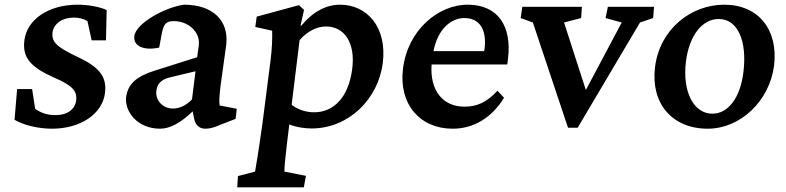

<svg xmlns="http://www.w3.org/2000/svg" viewBox="-20 -540 3351 819"><path d="M202 9C324 9 417 -54 428 -144C436 -212 405 -254 309 -298C226 -338 199 -359 204 -401C209 -439 245 -465 295 -465C317 -465 339 -459 353 -450L371 -368H432L435 -497C406 -511 356 -520 311 -520C187 -520 95 -457 84 -368C75 -295 109 -254 213 -208C292 -174 309 -150 305 -112C300 -73 267 -49 217 -49C184 -49 156 -57 130 -76L117 -160H53L42 -29C81 -6 143 9 202 9Z M663 9C706 9 752 -17 802 -65L808 -34C814 -6 830 9 856 9C872 9 893 5 918 -7L985 -33L990 -76L917 -90C914 -105 916 -132 920 -168L945 -349C957 -453 887 -520 765 -520C687 -510 560 -442 553 -386C548 -343 593 -323 659 -337L670 -396C678 -438 689 -450 721 -450C784 -450 835 -403 828 -347L821 -296L638 -238C561 -214 525 -180 518 -126C511 -65 565 9 663 9ZM647 -152C650 -182 667 -201 705 -210L814 -236L799 -116C773 -89 745 -77 717 -77C674 -77 642 -113 647 -152Z M992 259H1276L1285 210L1193 192C1193 176 1197 130 1204 73L1214 -9C1242 2 1278 8 1309 8C1467 8 1594 -117 1613 -273C1631 -422 1548 -520 1430 -520C1370 -520 1312 -488 1265 -430L1262 -431L1277 -498L1255 -518L1075 -469L1069 -425L1141 -409C1142 -374 1140 -329 1134 -282L1100 -17C1084 99 1071 176 1068 192L995 211ZM1224 -93 1258 -369C1291 -406 1330 -427 1371 -427C1447 -427 1498 -360 1482 -243C1466 -123 1402 -61 1320 -61C1283 -61 1248 -74 1224 -93Z M1911 9C1998 9 2076 -35 2130 -123L2102 -153C2056 -103 2014 -85 1961 -85C1869 -85 1813 -154 1821 -265H2144L2147 -290C2164 -430 2103 -519 1977 -520C1850 -521 1719 -412 1699 -247C1680 -95 1772 9 1911 9ZM1829 -322C1848 -417 1904 -463 1961 -463C2025 -463 2057 -415 2047 -332L2045 -322Z M2403 5H2444L2710 -444L2766 -463L2770 -511H2573L2563 -463L2632 -444L2479 -156L2386 -444L2459 -463L2462 -511H2208L2201 -463L2253 -444Z M2999 9C3138 9 3263 -109 3282 -261C3300 -414 3215 -520 3069 -520C2929 -520 2794 -417 2774 -253C2755 -99 2847 9 2999 9ZM2906 -278C2920 -388 2975 -459 3046 -459C3126 -459 3168 -367 3151 -231C3138 -125 3087 -55 3019 -55C2939 -55 2890 -148 2906 -278Z"/></svg>

Font: TPK Tissa Web SemiBold
Style: Italic
Weight: 600
Italic angle: -7°
Designer: Jacques Le Bailly, Suppakit Chalermlarp | Katatrad Co.,Ltd.
Foundry: Jacques Le Bailly, Cadson Demak Co.,Ltd.
Version: Version 5.000;Glyphs 3.1.2 (3151)